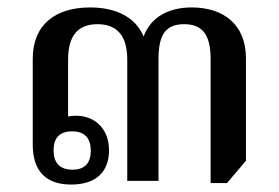

<svg xmlns="http://www.w3.org/2000/svg" viewBox="-20 -486 751 516"><path d="M495 -466C433 -466 385 -440 366 -388C343 -442 289 -466 222 -466C129 -466 68 -420 68 -328V-97C68 -25 105 10 171 10C240 10 273 -26 273 -82C273 -141 234 -175 184 -175C177 -175 170 -174 163 -173V-326C163 -394 193 -421 242 -421C290 -421 322 -395 322 -326V0H406V-328C406 -395 427 -421 475 -421C522 -421 546 -395 546 -328V6H590L641 -54V-329C641 -421 580 -466 495 -466ZM224 -81C224 -50 210 -30 175 -30C138 -30 124 -51 124 -82C124 -113 138 -133 174 -133C209 -133 224 -113 224 -81Z"/></svg>

Font: Noto Serif Thai Medium
Style: Regular
Weight: 500
Designer: Monotype Design Team
Foundry: Monotype Imaging Inc.
Version: Version 1.901;PS 001.901;hotconv 1.0.88;makeotf.lib2.5.64775